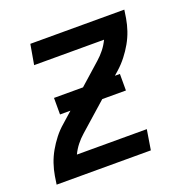

<svg xmlns="http://www.w3.org/2000/svg" viewBox="-101 -625 702 720"><g transform="rotate(-20 250.0 -265.0)"><path d="M6 0 11 -33Q15 -57 23 -80.5Q31 -104 43.5 -126Q56 -148 72 -168.5Q88 -189 108 -206L308 -384Q324 -398 337 -414.5Q350 -431 359 -450H80L94 -530H469L464 -497Q460 -473 452 -449.5Q444 -426 431.5 -404Q419 -382 403 -361.5Q387 -341 368 -324L167 -146Q151 -132 138 -115.5Q125 -99 116 -80H395L382 0ZM371 -243H108V-309H371Z"/></g></svg>

Font: Iosevka Curly Medium Oblique
Style: Regular
Weight: 500
Italic angle: -9°
Monospace: yes
Designer: Belleve Invis
Foundry: Belleve Invis
Version: Version 11.1.0; ttfautohint (v1.8.3)